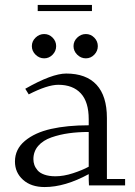

<svg xmlns="http://www.w3.org/2000/svg" viewBox="-20 -756 550 783"><path d="M41 -97.2Q41 -147.5 81.5 -181.4Q122.1 -215.3 188 -230.2Q253.9 -245.1 341.8 -245.1V-270Q341.8 -340.3 309.6 -375.2Q277.3 -410.2 217.8 -410.2Q173.3 -410.2 97.2 -371.1L83 -394Q191.9 -456.1 250 -456.1Q331.5 -456.1 373.8 -410.2Q416 -364.3 416 -274.9V-25.9H490.2V0H342.8L341.8 -23.9V-45.9Q245.1 6.8 162.1 6.8Q106.9 6.8 74 -22.7Q41 -52.2 41 -97.2ZM125 -533Q109.9 -547.9 109.9 -567.9Q109.9 -587.9 125 -602.5Q140.1 -617.2 160.2 -617.2Q180.2 -617.2 194.6 -602.5Q209 -587.9 209 -567.9Q209 -547.9 194.6 -533Q180.2 -518.1 160.2 -518.1Q140.1 -518.1 125 -533ZM116.2 -106.9Q116.2 -94.7 120.1 -83.5Q124 -72.3 133.3 -61.3Q142.6 -50.3 161.4 -43.7Q180.2 -37.1 206.1 -37.1Q239.7 -37.1 277.8 -49.6Q315.9 -62 341.8 -76.2V-217.8Q298.3 -217.8 261 -212.6Q223.6 -207.5 189.5 -195.6Q155.3 -183.6 135.7 -160.9Q116.2 -138.2 116.2 -106.9ZM133.8 -710.9V-735.8H355V-710.9ZM294.9 -533Q279.8 -547.9 279.8 -567.9Q279.8 -587.9 294.9 -602.5Q310.1 -617.2 330.1 -617.2Q350.1 -617.2 364.5 -602.5Q378.9 -587.9 378.9 -567.9Q378.9 -547.9 364.5 -533Q350.1 -518.1 330.1 -518.1Q310.1 -518.1 294.9 -533Z"/></svg>

Font: Dehuti
Style: Book
Weight: 400
Version: Version 1.2